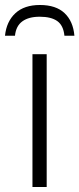

<svg xmlns="http://www.w3.org/2000/svg" viewBox="-42 -749 318 769"><path d="M145 0H88V-532H145ZM118 -729Q182 -729 216.5 -696.5Q251 -664 256 -606H216Q212 -647 187.5 -664.5Q163 -682 117 -682Q73 -682 47.5 -663.5Q22 -645 18 -606H-22Q-16 -663 19.5 -696Q55 -729 118 -729Z"/></svg>

Font: Noto Sans Light
Style: Regular
Weight: 300
Designer: Monotype Design Team
Foundry: Monotype Imaging Inc.
Version: Version 2.007